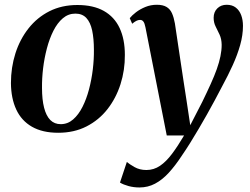

<svg xmlns="http://www.w3.org/2000/svg" viewBox="-20 -558 1074 825"><path d="M312.5 -536.5Q381 -536.5 426.2 -511Q471.5 -485.5 494 -437.5Q516.5 -389.5 516.5 -322Q517 -256.5 497.8 -196.2Q478.5 -136 441.8 -89Q405 -42 351.8 -14.8Q298.5 12.5 230 12.5Q162.5 12.5 117.2 -13.5Q72 -39.5 49.8 -87.5Q27.5 -135.5 27 -201Q27 -268 46.2 -328.5Q65.5 -389 102.5 -436Q139.5 -483 192.5 -509.8Q245.5 -536.5 312.5 -536.5ZM304 -499.5Q273.5 -499.5 250 -479.5Q226.5 -459.5 209.5 -425.8Q192.5 -392 181.5 -350.2Q170.5 -308.5 165.2 -264.5Q160 -220.5 160.5 -180.5Q160.5 -130 169.5 -95Q178.5 -60 196.2 -42.2Q214 -24.5 241 -24.5Q271 -24.5 294.2 -44.8Q317.5 -65 334.5 -98.8Q351.5 -132.5 362.5 -174.2Q373.5 -216 378.8 -260Q384 -304 383.5 -343.5Q383.5 -392 376 -427Q368.5 -462 351 -480.8Q333.5 -499.5 304 -499.5ZM605 -440.5Q601.5 -458.5 596 -465.5Q590.5 -472.5 582 -472.5Q573.5 -472.5 565.5 -468.2Q557.5 -464 548 -456L537.5 -480Q547 -492 564.2 -505.2Q581.5 -518.5 604.5 -528Q627.5 -537.5 654 -537.5Q680 -537.5 695.5 -528.2Q711 -519 719 -501Q727 -483 731.5 -457.5Q737 -421 743.2 -379.2Q749.5 -337.5 756 -293.5Q762.5 -249.5 769.2 -206Q776 -162.5 782 -123L797.5 -20L849 -120Q869.5 -162 885.2 -196.8Q901 -231.5 911.5 -261Q922 -290.5 927.2 -316.2Q932.5 -342 932.5 -365.5Q932 -391 923.5 -409.2Q915 -427.5 906.5 -444.2Q898 -461 898 -481.5Q898 -506.5 913.8 -522Q929.5 -537.5 954 -537.5Q978 -537.5 993.5 -525.2Q1009 -513 1016.5 -492.5Q1024 -472 1024 -447Q1024 -407 1012 -364.5Q1000 -322 980 -278Q960 -234 935 -188Q919.5 -158 902.8 -127Q886 -96 868.8 -65.2Q851.5 -34.5 833.5 -4Q815.5 26.5 797.5 55.5Q779.5 84.5 760.5 112Q733 154 705 184.5Q677 215 646.2 231.2Q615.5 247.5 579.5 247.5Q554.5 247.5 532.5 241.5Q510.5 235.5 495.5 226.5L525 138Q535.5 147 557.8 159.8Q580 172.5 609 172.5Q641 172.5 667.5 154.5Q694 136.5 719 103.2Q744 70 771 24H696.5Z"/></svg>

Font: Merriweather 96pt SemiBold
Style: Italic
Weight: 600
Italic angle: -7.8°
Version: Version 2.101